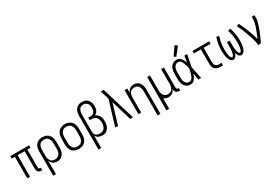

<svg xmlns="http://www.w3.org/2000/svg" viewBox="91 -2131 5318 3672"><g transform="rotate(-30 2750.0 -295.5)"><path d="M424 8Q405 8 386.5 3Q368 -2 353.5 -15Q339 -28 333 -46.5Q327 -65 327 -84V-475H173V0H112V-475H43V-530H457V-475H388V-84Q388 -76 390 -69Q392 -62 397 -57Q402 -52 409.5 -49.5Q417 -47 424 -47H438V8Z M566 205V-330Q566 -356 570 -382.5Q574 -409 584 -433.5Q594 -458 610.5 -478.5Q627 -499 649.5 -513Q672 -527 698 -532.5Q724 -538 751 -538Q778 -538 804.5 -532.5Q831 -527 854 -513.5Q877 -500 894.5 -479.5Q912 -459 923 -434.5Q934 -410 938 -383.5Q942 -357 942 -330V-200Q942 -175 938.5 -149.5Q935 -124 926.5 -100.5Q918 -77 903.5 -56Q889 -35 868.5 -20Q848 -5 823.5 1.5Q799 8 773 8Q749 8 725.5 2Q702 -4 682.5 -18.5Q663 -33 649 -53Q635 -73 627 -96V205ZM751 -47Q770 -47 788.5 -51.5Q807 -56 823 -66.5Q839 -77 850.5 -92.5Q862 -108 869 -125.5Q876 -143 878.5 -162Q881 -181 881 -200V-330Q881 -349 878.5 -368Q876 -387 869 -404.5Q862 -422 850.5 -437.5Q839 -453 823 -463.5Q807 -474 788.5 -478.5Q770 -483 751 -483Q732 -483 714 -478.5Q696 -474 680.5 -463Q665 -452 654.5 -436.5Q644 -421 638 -403.5Q632 -386 629.5 -367.5Q627 -349 627 -330V-200Q627 -181 629.5 -162.5Q632 -144 638 -126.5Q644 -109 654.5 -93.5Q665 -78 680.5 -67Q696 -56 714 -51.5Q732 -47 751 -47Z M1250 8Q1223 8 1196.5 2.5Q1170 -3 1147 -16.5Q1124 -30 1106 -50.5Q1088 -71 1077.5 -95.5Q1067 -120 1062.5 -146.5Q1058 -173 1058 -200V-330Q1058 -357 1062.5 -383.5Q1067 -410 1077.5 -434.5Q1088 -459 1106 -480Q1124 -501 1147 -514Q1170 -527 1196.5 -534Q1223 -541 1250 -541Q1277 -541 1303.5 -534Q1330 -527 1353 -514Q1376 -501 1394 -480Q1412 -459 1422.5 -434.5Q1433 -410 1437.5 -383.5Q1442 -357 1442 -330V-200Q1442 -173 1437.5 -146.5Q1433 -120 1422.5 -95.5Q1412 -71 1394 -50.5Q1376 -30 1353 -16.5Q1330 -3 1303.5 2.5Q1277 8 1250 8ZM1250 -47Q1269 -47 1288 -51.5Q1307 -56 1323 -66.5Q1339 -77 1350.5 -92.5Q1362 -108 1369 -125.5Q1376 -143 1378.5 -162Q1381 -181 1381 -200V-330Q1381 -349 1378.5 -368Q1376 -387 1369 -405Q1362 -423 1350 -438.5Q1338 -454 1321.5 -464Q1305 -474 1286 -478.5Q1267 -483 1248 -483Q1229 -483 1210.5 -478.5Q1192 -474 1176.5 -463.5Q1161 -453 1149.5 -437.5Q1138 -422 1131 -404.5Q1124 -387 1121.5 -368Q1119 -349 1119 -330V-200Q1119 -181 1121.5 -162Q1124 -143 1131 -125.5Q1138 -108 1149.5 -92.5Q1161 -77 1177 -66.5Q1193 -56 1212 -51.5Q1231 -47 1250 -47Z M1566 205V-535Q1566 -561 1569.5 -586.5Q1573 -612 1582.5 -636.5Q1592 -661 1607.5 -682Q1623 -703 1644.5 -717Q1666 -731 1691.5 -737Q1717 -743 1743 -743Q1767 -743 1791.5 -738Q1816 -733 1837 -720.5Q1858 -708 1874 -689Q1890 -670 1900 -647.5Q1910 -625 1914 -600.5Q1918 -576 1918 -552Q1918 -528 1914 -504.5Q1910 -481 1899.5 -460Q1889 -439 1872 -422Q1855 -405 1834 -395Q1861 -384 1883 -364.5Q1905 -345 1918.5 -319Q1932 -293 1937 -264.5Q1942 -236 1942 -207Q1942 -181 1938.5 -155Q1935 -129 1926.5 -104.5Q1918 -80 1903 -58Q1888 -36 1867.5 -20.5Q1847 -5 1821 1.5Q1795 8 1769 8Q1748 8 1727 4Q1706 0 1686.5 -9.5Q1667 -19 1652 -34.5Q1637 -50 1627 -69V205ZM1747 -47Q1767 -47 1786.5 -51.5Q1806 -56 1822.5 -67.5Q1839 -79 1850.5 -95.5Q1862 -112 1869 -131Q1876 -150 1878.5 -169.5Q1881 -189 1881 -209Q1881 -229 1878.5 -248Q1876 -267 1869 -285Q1862 -303 1850.5 -319Q1839 -335 1823 -345.5Q1807 -356 1788 -361Q1769 -366 1750 -366H1701V-421H1750Q1774 -421 1796.5 -431Q1819 -441 1833 -460Q1847 -479 1852 -503Q1857 -527 1857 -551Q1857 -576 1851.5 -601Q1846 -626 1831 -646.5Q1816 -667 1792 -677.5Q1768 -688 1743 -688Q1725 -688 1707 -683Q1689 -678 1675 -666.5Q1661 -655 1651.5 -639.5Q1642 -624 1636.5 -606.5Q1631 -589 1629 -571Q1627 -553 1627 -535V-146V-141Q1628 -120 1638 -100.5Q1648 -81 1665.5 -69Q1683 -57 1704 -52Q1725 -47 1747 -47Z M2053 0 2219 -543 2193 -628Q2185 -655 2176.5 -681.5Q2168 -708 2160 -735H2223L2257 -624L2447 0H2384L2250 -449L2116 0Z M2873 205V-330Q2873 -349 2870.5 -367Q2868 -385 2862 -402.5Q2856 -420 2845.5 -436Q2835 -452 2820 -462.5Q2805 -473 2787 -478Q2769 -483 2750 -483Q2731 -483 2713 -478Q2695 -473 2680 -462.5Q2665 -452 2654.5 -436Q2644 -420 2638 -402.5Q2632 -385 2629.5 -367Q2627 -349 2627 -330V0H2566V-530H2627V-434Q2635 -457 2649 -477Q2663 -497 2682 -511.5Q2701 -526 2725 -532Q2749 -538 2773 -538Q2797 -538 2821.5 -531Q2846 -524 2865.5 -509Q2885 -494 2898.5 -472.5Q2912 -451 2920 -427.5Q2928 -404 2931 -379.5Q2934 -355 2934 -330V205Z M3066 205V-530H3127V-200Q3127 -181 3129.5 -163Q3132 -145 3138 -127.5Q3144 -110 3154.5 -94Q3165 -78 3180 -67.5Q3195 -57 3213 -52Q3231 -47 3250 -47Q3269 -47 3287 -52Q3305 -57 3320 -67.5Q3335 -78 3345.5 -94Q3356 -110 3362 -127.5Q3368 -145 3370.5 -163Q3373 -181 3373 -200V-530H3434V-84Q3434 -76 3436 -69Q3438 -62 3443 -57Q3448 -52 3455.5 -49.5Q3463 -47 3470 -47H3484V8H3470Q3451 8 3432.5 3Q3414 -2 3399.5 -15Q3385 -28 3379 -46.5Q3373 -65 3373 -84V-96Q3365 -73 3351 -53Q3337 -33 3318 -18.5Q3299 -4 3275 2Q3251 8 3227 8Q3200 8 3173.5 -0.5Q3147 -9 3127 -27V205Z M3721 8Q3695 8 3670 2Q3645 -4 3624.5 -19Q3604 -34 3589 -55Q3574 -76 3565.5 -100Q3557 -124 3553.5 -149.5Q3550 -175 3550 -200V-330Q3550 -355 3553.5 -380.5Q3557 -406 3565.5 -430Q3574 -454 3589 -475Q3604 -496 3624.5 -511Q3645 -526 3670 -532Q3695 -538 3721 -538Q3749 -538 3773.5 -523.5Q3798 -509 3815 -487Q3832 -465 3843.5 -439Q3855 -413 3864 -387Q3864 -388 3864 -389Q3864 -390 3865 -391V-395Q3871 -429 3876 -462.5Q3881 -496 3887 -530H3948Q3934 -465 3922 -399.5Q3910 -334 3896 -269Q3911 -202 3923.5 -134.5Q3936 -67 3950 0H3889Q3883 -37 3877 -74.5Q3871 -112 3865 -149Q3859 -131 3852 -113Q3845 -95 3836 -78.5Q3827 -62 3816 -46Q3805 -30 3790.5 -18Q3776 -6 3758 1Q3740 8 3721 8ZM3721 -47Q3743 -47 3761.5 -62Q3780 -77 3791.5 -96.5Q3803 -116 3810.5 -137.5Q3818 -159 3824 -180.5Q3830 -202 3835 -224.5Q3840 -247 3844 -269Q3840 -290 3835 -311.5Q3830 -333 3824 -354.5Q3818 -376 3810 -396.5Q3802 -417 3790.5 -436Q3779 -455 3761 -469Q3743 -483 3721 -483Q3703 -483 3686 -477.5Q3669 -472 3655.5 -460Q3642 -448 3633.5 -432.5Q3625 -417 3620 -400Q3615 -383 3613 -365.5Q3611 -348 3611 -330V-200Q3611 -182 3613 -164.5Q3615 -147 3620 -130Q3625 -113 3633.5 -97.5Q3642 -82 3655.5 -70Q3669 -58 3686 -52.5Q3703 -47 3721 -47ZM3742 -587 3698 -617 3823 -796 3877 -760Z M4374 0Q4354 0 4333 -3.5Q4312 -7 4293.5 -16Q4275 -25 4260 -40Q4245 -55 4236 -74Q4227 -93 4223.5 -113.5Q4220 -134 4220 -155V-475H4066V-530H4434V-475H4280V-155Q4280 -135 4285.5 -116Q4291 -97 4304 -82.5Q4317 -68 4336 -61.5Q4355 -55 4374 -55H4434V0Z M4662 8Q4643 8 4626 -2.5Q4609 -13 4597.5 -29Q4586 -45 4578.5 -63Q4571 -81 4566 -99.5Q4561 -118 4557.5 -137.5Q4554 -157 4552 -176.5Q4550 -196 4549 -215Q4548 -234 4548 -254Q4548 -326 4560 -397.5Q4572 -469 4595 -538L4652 -521Q4630 -456 4619 -388.5Q4608 -321 4608 -253Q4608 -242 4608.5 -230.5Q4609 -219 4609.5 -208Q4610 -197 4611 -185.5Q4612 -174 4613 -163Q4614 -152 4615.5 -141Q4617 -130 4619.5 -119Q4622 -108 4625 -97Q4628 -86 4632.5 -75.5Q4637 -65 4645 -56Q4653 -47 4664 -47Q4676 -47 4684 -57Q4692 -67 4696.5 -78Q4701 -89 4704 -100.5Q4707 -112 4709 -123.5Q4711 -135 4713 -147Q4715 -159 4716 -170.5Q4717 -182 4717.5 -194Q4718 -206 4718.5 -217.5Q4719 -229 4719.5 -241Q4720 -253 4720 -265V-345H4780V-265Q4780 -253 4780.5 -241Q4781 -229 4781.5 -217.5Q4782 -206 4782.5 -194Q4783 -182 4784 -170.5Q4785 -159 4787 -147Q4789 -135 4791 -123.5Q4793 -112 4796 -100.5Q4799 -89 4803.5 -78Q4808 -67 4816 -57Q4824 -47 4836 -47Q4847 -47 4855 -56Q4863 -65 4867.5 -75.5Q4872 -86 4875 -97Q4878 -108 4880.5 -119Q4883 -130 4884.5 -141Q4886 -152 4887 -163Q4888 -174 4889 -185.5Q4890 -197 4890.5 -208Q4891 -219 4891.5 -230.5Q4892 -242 4892 -253Q4892 -321 4881 -388.5Q4870 -456 4848 -521L4905 -538Q4928 -469 4940 -397.5Q4952 -326 4952 -254Q4952 -234 4951 -215Q4950 -196 4948 -176.5Q4946 -157 4942.5 -137.5Q4939 -118 4934 -99.5Q4929 -81 4921.5 -63Q4914 -45 4902.5 -29Q4891 -13 4874 -2.5Q4857 8 4838 8Q4825 8 4813.5 3.5Q4802 -1 4793 -9.5Q4784 -18 4777.5 -28.5Q4771 -39 4766 -50Q4761 -61 4757 -72.5Q4753 -84 4750 -96Q4747 -84 4743 -72.5Q4739 -61 4734 -50Q4729 -39 4722.5 -28.5Q4716 -18 4707 -9.5Q4698 -1 4686.5 3.5Q4675 8 4662 8Z M5210 0Q5210 -34 5202.5 -67.5Q5195 -101 5186 -133.5Q5177 -166 5166.5 -198.5Q5156 -231 5144.5 -263Q5133 -295 5120.5 -326.5Q5108 -358 5095 -389.5Q5082 -421 5067.5 -451.5Q5053 -482 5037 -512L5091 -538Q5118 -487 5141 -433.5Q5164 -380 5184.5 -326Q5205 -272 5223.5 -217Q5242 -162 5255 -106Q5269 -135 5282 -165Q5295 -195 5307 -225.5Q5319 -256 5330.5 -286.5Q5342 -317 5351 -348.5Q5360 -380 5366.5 -412Q5373 -444 5373 -477V-530H5434V-477Q5434 -435 5424 -393.5Q5414 -352 5401 -311.5Q5388 -271 5373 -231.5Q5358 -192 5341.5 -153.5Q5325 -115 5307 -76.5Q5289 -38 5271 0Z"/></g></svg>

Font: Iosevka Term Light
Style: Regular
Weight: 300
Monospace: yes
Designer: Belleve Invis
Foundry: Belleve Invis
Version: Version 9.0.1; ttfautohint (v1.8.3)